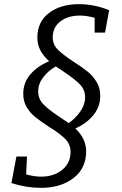

<svg xmlns="http://www.w3.org/2000/svg" viewBox="-20 -727 590 925"><path d="M486 -570H436V-641Q398 -652 365 -652Q307 -652 270.5 -623.5Q234 -595 234 -547Q234 -512 259.5 -487Q285 -462 337 -428Q379 -401 403.5 -381Q428 -361 445.5 -332Q463 -303 463 -265Q463 -213 430 -172.5Q397 -132 343 -108Q395 -59 395 2Q395 84 334 131Q273 178 177 178Q107 178 35 155L59 27H110L106 113Q144 124 178 124Q240 124 280 91Q320 58 320 5Q320 -32 293.5 -58.5Q267 -85 216 -116Q175 -143 150.5 -162.5Q126 -182 109 -210Q92 -238 92 -275Q92 -329 126.5 -369Q161 -409 217 -432Q190 -456 175 -483.5Q160 -511 160 -546Q160 -622 216 -664.5Q272 -707 361 -707Q433 -707 506 -678ZM285 -383 249 -407Q213 -387 188.5 -355Q164 -323 164 -287Q164 -250 189.5 -224Q215 -198 268 -163L311 -134Q344 -157 367 -190Q390 -223 390 -258Q390 -295 364.5 -321Q339 -347 285 -383Z"/></svg>

Font: Bitter Pro
Style: Italic
Weight: 400
Italic angle: -9°
Designer: Sol Matas, and Bitter project Authors
Foundry: Sol Matas
Version: Version 1.010